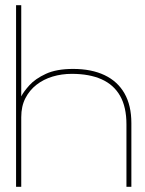

<svg xmlns="http://www.w3.org/2000/svg" viewBox="-20 -720 560 741"><path d="M62 -700H42V1H62V-268Q62 -310 78 -341Q94 -372 121 -393Q148 -414 183 -424.5Q218 -435 257 -435Q325 -435 372 -414Q419 -393 443.5 -350Q468 -307 468 -240V1H487V-245Q487 -313 460.5 -359.5Q434 -406 383.5 -430Q333 -454 262 -454Q198 -454 157 -435Q116 -416 93.5 -391Q71 -366 62 -348Z"/></svg>

Font: Advent Pro Thin
Style: Regular
Weight: 250
Version: Version 3.000